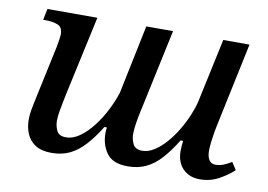

<svg xmlns="http://www.w3.org/2000/svg" viewBox="-64 -634 1036 742"><g transform="rotate(10 454.5 -263.0)"><path d="M759 10Q731 10 710.5 -2Q690 -14 679 -35Q668 -56 668 -85Q668 -94 669 -106Q670 -118 671 -125H661Q634 -81 607 -51Q580 -21 548.5 -6Q517 9 477 9Q418 9 394 -24Q370 -57 370 -103Q370 -109 370.5 -114Q371 -119 372 -125H362Q335 -81 307.5 -51Q280 -21 249 -6Q218 9 178 9Q138 9 114 -6.5Q90 -22 79.5 -47.5Q69 -73 69 -102Q69 -127 75.5 -157Q82 -187 87 -212L127 -399Q130 -414 132 -428.5Q134 -443 134 -448Q134 -476 115 -484Q96 -492 67 -492H57L66 -536H262L197 -237Q194 -223 189.5 -201Q185 -179 181 -156.5Q177 -134 177 -117Q177 -98 185.5 -79Q194 -60 222 -60Q250 -60 277 -79.5Q304 -99 328 -130.5Q352 -162 370 -198Q388 -234 398 -266L454 -536H559L496 -241Q493 -227 488 -204Q483 -181 479.5 -157.5Q476 -134 476 -117Q476 -98 485 -79Q494 -60 522 -60Q545 -60 568.5 -75Q592 -90 613.5 -114.5Q635 -139 653 -169Q671 -199 683.5 -229Q696 -259 702 -284L756 -536H859L791 -214Q788 -202 784.5 -182Q781 -162 778.5 -141Q776 -120 776 -106Q776 -82 784.5 -69Q793 -56 809 -56Q826 -56 840 -61.5Q854 -67 872 -78L891 -49Q869 -28 835 -9Q801 10 759 10Z"/></g></svg>

Font: ET Text
Style: Italic
Weight: 470
Italic angle: -12°
Designer: Monotype Design Team
Foundry: Monotype Imaging Inc.
Version: Version 2.009